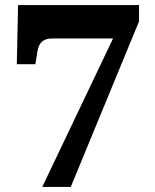

<svg xmlns="http://www.w3.org/2000/svg" viewBox="-20 -734 609 754"><path d="M146 0H258L526 -650V-714H51L46 -482H119L127 -532C132 -565 149 -583 185 -583H424Z"/></svg>

Font: Noto Serif Gurmukhi Black
Style: Regular
Weight: 900
Designer: Vaibhav Singh and the Monotype Design Team
Foundry: Monotype Imaging Inc.
Version: Version 2.004